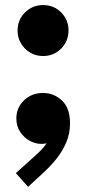

<svg xmlns="http://www.w3.org/2000/svg" viewBox="-20 -555 342 751"><path d="M148.9 -335.9Q106.9 -335.9 77.9 -365Q48.8 -394 48.8 -435.5Q48.8 -477.5 77.9 -506.3Q106.9 -535.2 148.4 -535.2Q190.4 -535.2 219.2 -506.3Q248 -477.5 248 -436Q248 -394 219.2 -365Q190.4 -335.9 148.9 -335.9ZM89.8 175.8 42 122.1 99.6 70.3Q112.3 58.6 131.1 41.5Q149.9 24.4 164.3 2.2Q178.7 -20 177.7 -47.9H200.2Q200.2 -29.8 186.3 -11Q172.4 7.8 141.6 7.8Q117.7 7.8 95.2 -4.9Q72.8 -17.6 58.3 -40Q43.9 -62.5 43.9 -91.8Q43.9 -133.8 74 -162.6Q104 -191.4 148.4 -191.4Q190.4 -191.4 222.2 -161.9Q253.9 -132.3 253.9 -72.3Q253.9 -32.7 239.5 1.2Q225.1 35.2 202.4 64Q179.7 92.8 154.3 116.2Z"/></svg>

Font: Reddit Sans Black
Style: Regular
Weight: 900
Version: Version 1.014